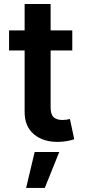

<svg xmlns="http://www.w3.org/2000/svg" viewBox="-20 -696 420 952"><path d="M338.4 -545.4V-445.8H231V-164.1Q231 -127.9 246.3 -114.5Q261.7 -101.1 289.1 -101.1Q308.6 -101.1 326.7 -106L348.1 -5.4Q312 6.3 272.9 7.3Q197.3 9.8 149.4 -29.3Q101.6 -68.4 102.1 -142.6V-445.8H24.9V-545.4H102.1V-676.3H231V-545.4ZM109.4 235.8 151.9 57.6H273.9L202.1 235.8Z"/></svg>

Font: Interop SemBd
Style: Regular
Weight: 600
Designer: Rasmus Andersson, Google, Jang Haemin
Foundry: jhaemin
Version: Version 1.007